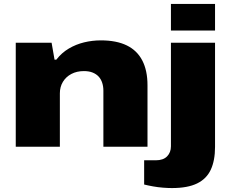

<svg xmlns="http://www.w3.org/2000/svg" viewBox="-20 -745 1170 975"><path d="M60 0V-528H242L257 -442H266Q293 -477 329.5 -498.5Q366 -520 407.5 -530Q449 -540 492 -540Q571 -540 623.5 -514.5Q676 -489 702.5 -438Q729 -387 729 -312V0H505V-285Q505 -306 499 -324.5Q493 -343 481 -356Q469 -369 450.5 -376.5Q432 -384 406 -384Q370 -384 342.5 -369.5Q315 -355 299.5 -329.5Q284 -304 284 -271V0ZM848 -590V-725H1072V-590ZM853 210Q833 210 807.5 208Q782 206 757 201.5Q732 197 712 192V69H771Q809 69 828.5 49Q848 29 848 -2V-528H1072V1Q1072 70 1050.5 116.5Q1029 163 981 186.5Q933 210 853 210Z"/></svg>

Font: Archivo Expanded Black
Style: Regular
Weight: 900
Width: 7
Designer: Hector Gatti
Foundry: Omnibus-Type
Version: Version 2.001